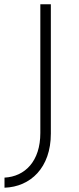

<svg xmlns="http://www.w3.org/2000/svg" viewBox="-20 -730 370 895"><path d="M217 -107V-710H168V-110C168 21 97 93 1 98V145C122 141 217 52 217 -107Z"/></svg>

Font: Sulaf Light
Style: Regular
Weight: 300
Designer: Bandar Raffah (Arabic) and Santiago Orozco (Latin)
Foundry: Caramella and Typemade
Version: Version 1.005;PS 001.005;hotconv 1.0.88;makeotf.lib2.5.64775